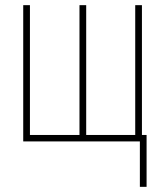

<svg xmlns="http://www.w3.org/2000/svg" viewBox="-20 -548 640 744"><path d="M548 -25V176H522V0H70V-528H96V-25H288V-528H314V-25H504V-528H530V-25Z"/></svg>

Font: Noto Sans Mono UI Thin
Style: Regular
Weight: 250
Monospace: yes
Designer: Monotype Design team
Foundry: Monotype Imaging Inc.
Version: Version 1.000